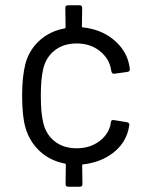

<svg xmlns="http://www.w3.org/2000/svg" viewBox="-20 -707 560 729"><path d="M400 -239 401 -243Q402 -253 413 -251L462 -243Q472 -241 471 -232L467 -212Q453 -159 406.5 -124.5Q360 -90 296 -83Q292 -83 292 -79L293 -8Q293 2 283 2H239Q229 2 229 -8L230 -81Q230 -85 226 -86Q170 -97 131.5 -132.5Q93 -168 77 -221Q64 -265 64 -345Q64 -417 77 -467Q92 -519 131 -554Q170 -589 225 -599Q229 -600 229 -604L228 -677Q228 -687 238 -687H282Q292 -687 292 -677L291 -607Q291 -603 295 -603Q360 -596 406 -560.5Q452 -525 467 -475Q472 -457 473 -445V-443Q473 -436 464 -434L414 -427H412Q405 -427 403 -436L400 -451Q391 -489 356 -515.5Q321 -542 271 -542Q221 -542 187.5 -515.5Q154 -489 144 -445Q135 -407 135 -344Q135 -278 144 -242Q154 -197 187.5 -170.5Q221 -144 271 -144Q320 -144 355.5 -169.5Q391 -195 400 -235Z"/></svg>

Font: Amber EN
Style: Regular
Weight: 400
Designer: Jeremy Tribby
Foundry: Tribby Type Co.
Version: Version 1.403 November 24, 2021